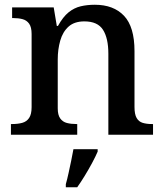

<svg xmlns="http://www.w3.org/2000/svg" viewBox="-20 -567 691 808"><path d="M26 0V-45H32Q55 -45 73.5 -50Q92 -55 102.5 -70.5Q113 -86 113 -116V-424Q113 -453 102.5 -467.5Q92 -482 74.5 -486.5Q57 -491 35 -491H31V-536H206L219 -458H224Q245 -496 268.5 -515Q292 -534 319.5 -540.5Q347 -547 379 -547Q458 -547 502 -500.5Q546 -454 546 -352V-117Q546 -86 555 -70.5Q564 -55 580.5 -50Q597 -45 619 -45H624V0H436V-341Q436 -406 413.5 -441.5Q391 -477 335 -477Q293 -477 268.5 -455Q244 -433 233.5 -396Q223 -359 223 -317V-111Q223 -83 233.5 -68.5Q244 -54 261.5 -49.5Q279 -45 301 -45H305V0ZM257 208Q263 187 268.5 161.5Q274 136 279.5 110Q285 84 289 61H391V71Q382 92 367.5 119Q353 146 336.5 173Q320 200 305 221H257Z"/></svg>

Font: Noto Serif Armenian Medium
Style: Regular
Weight: 500
Version: Version 2.007